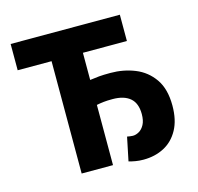

<svg xmlns="http://www.w3.org/2000/svg" viewBox="-98 -756 898 872"><g transform="rotate(-15 350.5 -320.0)"><path d="M472.4 12Q452.4 12 434.8 8.9Q417.2 5.8 404.1 2L427 -108.7Q434.8 -107.4 440.8 -106.4Q446.8 -105.3 453.9 -105.3Q468.4 -105.3 483.2 -113.9Q498 -122.5 508 -141.1Q518.1 -159.8 518.1 -190.4Q518.1 -241.2 489.5 -265.7Q460.9 -290.2 407.1 -290.2Q381.5 -290.2 365 -288.3Q348.6 -286.5 331.8 -283.1V0H184.4V-528.2H25.1V-651.8H538.6V-528.2H331.8V-400.5Q355.3 -403.8 375.1 -405.7Q394.8 -407.5 428.8 -407.5Q490 -407.5 543.2 -386Q596.4 -364.5 629.5 -317.1Q662.5 -269.6 662.5 -192Q662.5 -123.9 637.6 -78.6Q612.8 -33.2 569.9 -10.6Q527 12 472.4 12Z"/></g></svg>

Font: Source Sans 3
Style: Regular
Weight: 200
Designer: Paul D. Hunt
Foundry: Adobe
Version: Version 3.046;hotconv 1.0.118;makeotfexe 2.5.65603